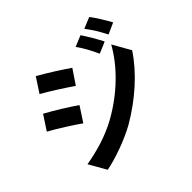

<svg xmlns="http://www.w3.org/2000/svg" viewBox="-189 -1070 1379 1379"><g transform="rotate(-45 500.0 -381.0)"><path d="M730 -768 646 -733C682 -682 705 -639 734 -576L821 -613C798 -659 758 -726 730 -768ZM867 -816 782 -781C819 -731 844 -692 876 -629L961 -667C937 -711 898 -776 867 -816ZM295 -787 223 -677C289 -640 393 -573 449 -534L523 -644C471 -680 361 -751 295 -787ZM110 -77 185 54C273 38 417 -12 519 -69C682 -164 824 -290 916 -429L839 -565C760 -422 620 -285 450 -190C342 -130 222 -96 110 -77ZM141 -559 69 -449C136 -413 240 -346 297 -306L370 -418C319 -454 209 -523 141 -559Z"/></g></svg>

Font: Noto Sans Mono CJK HK
Style: Bold
Weight: 700
Designer: Ryoko NISHIZUKA 西塚涼子 (kana, bopomofo & ideographs); Paul D. Hunt (Latin, Greek & Cyrillic); Sandoll Communications 산돌커뮤니
Foundry: Adobe
Version: Version 2.004;hotconv 1.0.118;makeotfexe 2.5.65603